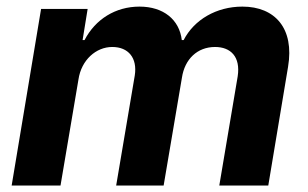

<svg xmlns="http://www.w3.org/2000/svg" viewBox="-20 -573 952 593"><path d="M16 0H166.9L222.3 -327.4C231.2 -387.8 276.6 -427.9 326.7 -427.9C376.8 -427.9 404.5 -393.8 396.3 -340.2L338.8 0H485.4L541.9 -333.1C550.4 -389.9 589.1 -427.9 644.2 -427.9C692.5 -427.9 723.4 -397.7 714.1 -337L657.3 0H808.6L869.7 -366.8C889.6 -485.1 829.5 -552.6 728.7 -552.6C648.4 -552.6 579.5 -512.1 547.2 -449.2H541.5C534.1 -512.4 484.7 -552.6 410.9 -552.6C336.6 -552.6 274.5 -513.5 241.1 -449.2H235.1L250.7 -545.5H106.9Z"/></svg>

Font: Magic Ui Pro
Style: Bold Italic
Weight: 700
Italic angle: -9.39999°
Designer: Stefan Endress, Andreas Faust
Version: Version 1.000;FEAKit 1.0